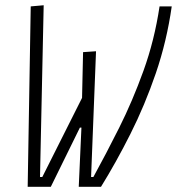

<svg xmlns="http://www.w3.org/2000/svg" viewBox="-20 -718 680 738"><path d="M282.7 0 293 -227.5H287.1L175.3 0H86.4L98.1 -693.4L147.9 -697.8L133.8 -37.6H142.6L295.4 -341.8L299.3 -517.6L349.1 -521L330.1 -37.6H338.9Q386.7 -124.5 438 -226.8Q489.3 -329.1 531.5 -446Q573.7 -563 593.3 -693.4H640.1Q621.1 -559.6 578.9 -436.3Q536.6 -313 481.4 -203.4Q426.3 -93.8 368.2 0Z"/></svg>

Font: Cascadia Mono NF ExtraLight
Style: Italic
Weight: 200
Italic angle: -10°
Monospace: yes
Designer: Aaron Bell
Foundry: Saja Typeworks
Version: Version 2404.023; ttfautohint (v1.8.4)